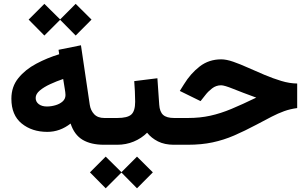

<svg xmlns="http://www.w3.org/2000/svg" viewBox="-20 -763 1620 1012"><path d="M213.9 -742.7 296.9 -660.6 378.9 -742.7 462.4 -659.7 378.9 -575.7 296.9 -658.7 213.9 -575.7 130.9 -659.7ZM527.8 0Q459.5 0 415.5 -26.1Q371.6 -52.2 352.1 -111.8Q295.9 -67.9 229.5 -67.9Q148.4 -67.9 94.2 -112.1Q40 -156.2 40 -242.7Q40 -306.2 76.7 -351.3Q113.3 -396.5 171.1 -427.2Q229 -458 292 -477.1L288.6 -500.5L406.7 -524.4L453.1 -210.9Q457.5 -181.2 476.3 -161.1Q495.1 -141.1 529.8 -141.1H544.9V0ZM325.2 -262.2Q325.2 -269 324 -277.6Q322.8 -286.1 321.3 -295.4L313 -346.7Q278.3 -335 244.9 -319.6Q211.4 -304.2 189.7 -285.9Q168 -267.6 168 -246.6Q168 -226.6 184.3 -214.1Q200.7 -201.7 227.1 -201.7Q249.5 -201.7 272.2 -208.3Q294.9 -214.8 310.1 -228.3Q325.2 -241.7 325.2 -262.2Z M524.4 -141.1H598.1Q651.9 -141.1 672.1 -159.4Q692.4 -177.7 692.4 -226.6Q692.4 -255.4 690.9 -282.5Q689.5 -309.6 687.5 -335.4L809.6 -350.6L819.3 -210.9Q821.8 -173.8 839.8 -157.5Q857.9 -141.1 897.5 -141.1H907.7V0H896.5Q847.7 0 812.7 -17.6Q777.8 -35.2 755.4 -63.5Q725.6 -33.7 684.8 -16.8Q644 0 598.1 0H524.4ZM537.1 62.5 620.1 144.5 702.1 62.5 785.6 145.5 702.1 229.5 620.1 146.5 537.1 229.5 454.1 145.5Z M888.2 -141.1H971.2Q1034.2 -141.1 1088.4 -153.1Q1142.6 -165 1200 -189Q1257.3 -212.9 1330.6 -248.5Q1255.4 -275.9 1209 -294.7Q1162.6 -313.5 1145.5 -313.5Q1119.1 -313.5 1097.9 -297.1Q1076.7 -280.8 1063 -262.7L1037.1 -230L927.7 -283.7L949.7 -318.8Q984.4 -375.5 1032.7 -412.8Q1081.1 -450.2 1146 -450.2Q1173.3 -450.2 1209.7 -437.5Q1246.1 -424.8 1287.8 -406Q1329.6 -387.2 1374.3 -368.4Q1418.9 -349.6 1462.6 -336.4Q1506.3 -323.2 1546.4 -322.8V-193.4Q1509.3 -188.5 1477.5 -177Q1445.8 -165.5 1411.6 -147.9Q1377.4 -130.4 1332 -106Q1269.5 -72.8 1214.1 -48.8Q1158.7 -24.9 1100.3 -12.5Q1042 0 969.7 0H888.2Z"/></svg>

Font: Vazirmatn FD NL ExtraBold
Style: Regular
Weight: 800
Designer: Saber Rastikerdar
Foundry: Saber Rastikerdar
Version: Version 33.003